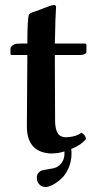

<svg xmlns="http://www.w3.org/2000/svg" viewBox="-20 -607 384 771"><path d="M163.1 144Q147.5 144 137.7 133.3Q127.9 122.6 127.9 106.9Q127.9 94.2 134.5 86.9Q141.1 79.6 148.7 77.4Q156.2 75.2 169.9 73.2Q172.9 72.8 179.4 71.5Q186 70.3 189 69.8Q197.3 68.4 206.1 64.9Q237.3 48.3 238.8 12.2V1Q214.4 8.8 194.8 8.8Q185.5 10.3 176.8 8.8Q87.9 0.5 87.9 -100.1Q87.9 -184.1 89.8 -386.2H26.9Q22 -386.2 22 -392.1V-415Q30.3 -428.7 44.9 -431.2Q47.9 -431.2 53.5 -431.6Q59.1 -432.1 62 -432.1H89.8Q89.8 -532.2 96.2 -547.9Q96.2 -548.3 96.7 -548.8Q97.2 -549.3 97.2 -549.8Q102.5 -554.7 111.8 -558.1Q132.8 -564.5 149.9 -571.8Q186.5 -586.9 196.8 -586.9Q205.1 -586.9 205.1 -578.1Q202.1 -533.7 201.2 -467.8L200.2 -432.1H318.8Q327.1 -432.1 327.1 -425.8V-398.9Q327.1 -393.1 319.6 -389.6Q312 -386.2 303.2 -386.2H200.2Q200.2 -338.4 200.7 -252.9Q201.2 -167.5 201.2 -139.2V-120.1Q202.6 -67.9 227.1 -59.1Q238.8 -54.7 251 -56.2Q286.6 -58.1 307.1 -74.2Q324.2 -64 325.2 -48.8Q305.2 -23.9 266.1 -8.8Q267.1 -2.9 267.1 9.8Q267.1 41.5 255.1 68.4Q243.2 95.2 225.8 110.8Q208.5 126.5 191.7 135.3Q174.8 144 163.1 144Z"/></svg>

Font: Common Serif SemiBold
Style: Regular
Weight: 600
Designer: Philipp H. Poll, Khaled Hosny
Foundry: Stefan Peev, Context Ltd.
Version: Version 1.026